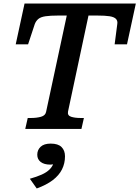

<svg xmlns="http://www.w3.org/2000/svg" viewBox="-20 -730 789 1087"><path d="M241 -97 358 -642H309Q265 -642 238 -638Q211 -634 197.5 -623Q184 -612 177 -594L139 -479H69L119 -710H749L699 -479H629L644 -594Q647 -612 636.5 -623Q626 -634 600.5 -638Q575 -642 531 -642H481L365 -98Q361 -76 382.5 -69Q404 -62 437 -62H455L441 0H123L137 -62H154Q188 -62 212.5 -69Q237 -76 241 -97ZM188 337 149 282Q188 271 216 258.5Q244 246 261.5 228.5Q279 211 285 187Q287 182 290.5 181Q294 180 297.5 181.5Q301 183 302 189Q297 194 287 198Q277 202 265 202Q230 202 210.5 187Q191 172 191 146Q191 119 210 101Q229 83 267 83Q309 83 328.5 102.5Q348 122 348 155Q348 195 331 229Q314 263 278.5 290Q243 317 188 337Z"/></svg>

Font: Roboto Serif Medium
Style: Italic
Weight: 500
Italic angle: -10°
Designer: Greg Gazdowicz
Foundry: Commercial Type
Version: Version 1.008